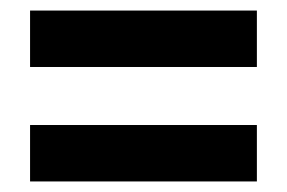

<svg xmlns="http://www.w3.org/2000/svg" viewBox="-20 -534 545 364"><path d="M37 -407H467V-514H37ZM37 -190H467V-297H37Z"/></svg>

Font: Noto Sans Hebrew Condensed
Style: Bold
Weight: 700
Width: 3
Designer: Monotype Design Team
Foundry: Monotype Imaging Inc.
Version: Version 2.004